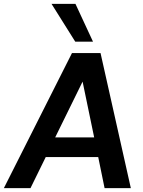

<svg xmlns="http://www.w3.org/2000/svg" viewBox="-47 -975 741 995"><path d="M-27 0 326 -700H474L631 0H495L462 -161H190L111 0ZM239 -263H441L381 -552ZM343 -759 220 -955H344L435 -759Z"/></svg>

Font: Host Grotesk
Style: Bold Italic
Weight: 700
Italic angle: -8°
Designer: Doğukan Karapınar
Foundry: Element Type
Version: Version 1.003; ttfautohint (v1.8.4.7-5d5b)